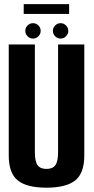

<svg xmlns="http://www.w3.org/2000/svg" viewBox="-20 -886 446 911"><path d="M200.5 4.5Q107 4.5 64.2 -30Q21.5 -64.5 21.5 -148V-675H145.5V-163.5Q145.5 -119.5 158.5 -102Q171.5 -84.5 200.5 -84.5Q229.5 -84.5 242.5 -102Q255.5 -119.5 255.5 -163.5V-675H380V-148Q380 -64.5 337 -30Q294 4.5 200.5 4.5ZM136.5 -703Q121.5 -703 110.8 -713.8Q100 -724.5 100 -739.5Q100 -754.5 110.8 -765.2Q121.5 -776 136.5 -776Q151.5 -776 162.2 -765.2Q173 -754.5 173 -739.5Q173 -724.5 162.2 -713.8Q151.5 -703 136.5 -703ZM267.5 -703Q252.5 -703 241.8 -713.8Q231 -724.5 231 -739.5Q231 -754.5 241.8 -765.2Q252.5 -776 267.5 -776Q282.5 -776 293.2 -765.2Q304 -754.5 304 -739.5Q304 -724.5 293.2 -713.8Q282.5 -703 267.5 -703ZM92.5 -820V-866.5H308V-820Z"/></svg>

Font: Anybody Condensed SemiBold
Style: Regular
Weight: 600
Width: 3
Designer: Tyler Finck
Foundry: Etcetera Type Company
Version: Version 1.010; ttfautohint (v1.8.3) -l 8 -r 50 -G 200 -x 14 